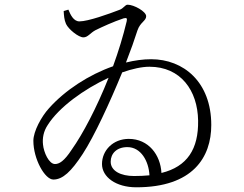

<svg xmlns="http://www.w3.org/2000/svg" viewBox="-20 -774 1040 817"><path d="M318 -683C293 -683 280 -711 271 -733L251 -727C252 -709 253 -690 261 -672C272 -649 314 -615 335 -615C354 -615 364 -634 387 -646C416 -660 461 -681 506 -696C519 -699 522 -697 519 -683C504 -620 484 -555 461 -492C358 -456 257 -390 189 -314C156 -278 122 -215 122 -175C122 -97 171 -10 207 -10C247 -10 283 -44 332 -119C381 -194 447 -337 500 -466C543 -481 583 -490 616 -490C749 -490 821 -389 823 -261C825 -140 777 -65 667 -38C663 -115 612 -183 528 -183C461 -183 414 -134 414 -76C414 -21 473 23 560 23C801 23 879 -105 879 -242C879 -425 761 -522 623 -522C589 -522 553 -517 516 -508C536 -559 553 -607 565 -645C577 -680 602 -685 602 -705C602 -725 550 -754 523 -754C512 -754 506 -738 488 -732C444 -715 355 -683 318 -683ZM616 -28C595 -26 574 -25 550 -25C495 -25 451 -46 451 -86C451 -120 476 -148 522 -148C580 -148 613 -88 616 -28ZM442 -443C392 -317 332 -203 285 -137C253 -88 232 -76 214 -76C188 -76 166 -126 163 -159C160 -186 165 -215 183 -242C231 -318 338 -395 442 -443Z"/></svg>

Font: Noto Serif CJK SC Light
Style: Regular
Weight: 300
Designer: Ryoko NISHIZUKA 西塚涼子 (kana & ideographs); Frank Grießhammer (Latin, Greek & Cyrillic); Wenlong ZHANG 张文龙 (bopomofo); San
Foundry: Adobe
Version: Version 2.001;hotconv 1.1.0;makeotfexe 2.6.0